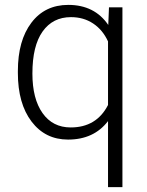

<svg xmlns="http://www.w3.org/2000/svg" viewBox="-20 -558 598 781"><path d="M52.7 -269Q52.7 -393.1 107.7 -465.6Q162.6 -538.1 257.8 -538.1Q364.7 -538.1 420.4 -456.5L423.3 -528.3H478V203.1H419.4V-65.4Q361.8 9.8 256.8 9.8Q164.1 9.8 108.4 -63.5Q52.7 -136.7 52.7 -261.2ZM111.8 -258.8Q111.8 -156.2 153.1 -97.9Q194.3 -39.6 267.6 -39.6Q372.6 -39.6 419.4 -130.9V-389.6Q397.5 -437 358.6 -462.6Q319.8 -488.3 268.6 -488.3Q194.8 -488.3 153.3 -429.9Q111.8 -371.6 111.8 -258.8Z"/></svg>

Font: Vazir Thin
Style: Thin
Weight: 100
Designer: Saber Rastikerdar
Foundry: Saber Rastikerdar
Version: Version 30.0.0